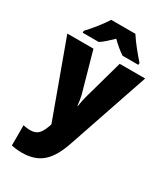

<svg xmlns="http://www.w3.org/2000/svg" viewBox="-241 -867 1048 1209"><g transform="rotate(30 283.0 -263.0)"><path d="M372 -766H196C171 -724 115 -655 81 -620V-606H198C227 -625 251 -648 283 -679C315 -648 342 -625 371 -606H486V-620C450 -661 400 -721 372 -766ZM0 -553 199 -8 197 -1C176 59 157 91 102 91C83 91 64 88 50 85V232C70 236 94 240 125 240C254 240 318 176 366 35L566 -553H381L300 -263C294 -240 289 -217 286 -192H282C281 -214 276 -243 271 -264L190 -553Z"/></g></svg>

Font: Noto Sans Sinhala SemiCondensed Black
Style: Regular
Weight: 900
Width: 4
Designer: Jelle Bosma - Monotype Design Team
Foundry: Monotype Imaging Inc.
Version: Version 2.006